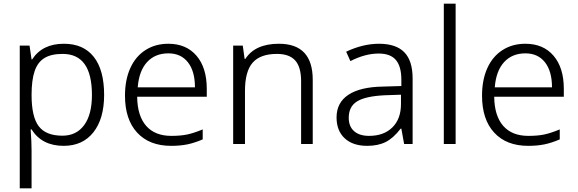

<svg xmlns="http://www.w3.org/2000/svg" viewBox="-20 -780 3130 1040"><path d="M87 -533H140L151 -458H154Q209 -543 326 -543Q432 -543 488 -472Q544 -401 544 -266Q544 -137 486 -63.5Q428 10 325 10Q207 10 151 -79H146Q151 -13 151 35V240H87ZM478 -265Q478 -377 438.5 -432.5Q399 -488 319 -488Q257 -488 220.5 -465.5Q184 -443 167.5 -394.5Q151 -346 151 -266Q151 -147 190 -96Q229 -45 318 -45Q394 -45 436 -102.5Q478 -160 478 -265Z M657 -262Q657 -347 685.5 -410.5Q714 -474 767.5 -508.5Q821 -543 892 -543Q989 -543 1044.5 -478Q1100 -413 1100 -299V-256H723Q724 -153 771.5 -98.5Q819 -44 908 -44Q956 -44 991.5 -51Q1027 -58 1078 -79V-25Q1034 -6 995 2Q956 10 907 10Q789 10 723 -61.5Q657 -133 657 -262ZM1036 -307Q1036 -394 998 -442.5Q960 -491 892 -491Q820 -491 776.5 -443.5Q733 -396 726 -307Z M1243 -533H1295L1305 -461H1309Q1362 -543 1491 -543Q1674 -543 1674 -348V0H1611V-340Q1611 -417 1579 -452.5Q1547 -488 1480 -488Q1390 -488 1348.5 -440.5Q1307 -393 1307 -288V0H1243Z M1803 -144Q1803 -224 1867 -266.5Q1931 -309 2054 -311L2154 -314V-348Q2154 -420 2124.5 -455Q2095 -490 2031 -490Q1958 -490 1878 -449L1855 -500Q1946 -543 2033 -543Q2125 -543 2170 -497Q2215 -451 2215 -355V0H2169L2154 -83H2150Q2111 -32 2069.5 -11Q2028 10 1969 10Q1891 10 1847 -31Q1803 -72 1803 -144ZM2152 -217V-267L2064 -264Q1960 -259 1914.5 -231Q1869 -203 1869 -142Q1869 -95 1898 -69.5Q1927 -44 1979 -44Q2059 -44 2105.5 -90Q2152 -136 2152 -217Z M2384 -760H2448V0H2384Z M2591 -262Q2591 -347 2619.5 -410.5Q2648 -474 2701.5 -508.5Q2755 -543 2826 -543Q2923 -543 2978.5 -478Q3034 -413 3034 -299V-256H2657Q2658 -153 2705.5 -98.5Q2753 -44 2842 -44Q2890 -44 2925.5 -51Q2961 -58 3012 -79V-25Q2968 -6 2929 2Q2890 10 2841 10Q2723 10 2657 -61.5Q2591 -133 2591 -262ZM2970 -307Q2970 -394 2932 -442.5Q2894 -491 2826 -491Q2754 -491 2710.5 -443.5Q2667 -396 2660 -307Z"/></svg>

Font: OpenSansMMV
Style: Light
Weight: 300
Foundry: Ascender Corporation
Version: Version 4.001